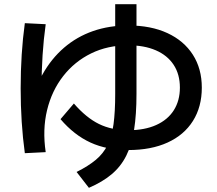

<svg xmlns="http://www.w3.org/2000/svg" viewBox="-20 -813 1040 920"><path d="M99 -79Q79 -224 79 -390Q79 -557 99 -702L199 -697Q179 -554 179 -390Q179 -356 180 -321.5Q181 -287 183 -254L121 -286Q142 -382 184 -457Q226 -532 287 -584.5Q348 -637 425.5 -664Q503 -691 595 -691Q703 -691 782 -654.5Q861 -618 904 -551Q947 -484 947 -393Q947 -301 904.5 -233.5Q862 -166 783 -130Q704 -94 595 -94Q492 -94 413.5 -130Q335 -166 270 -242L334 -317Q393 -249 454 -219Q515 -189 595 -189Q673 -189 728.5 -214Q784 -239 813 -285Q842 -331 842 -393Q842 -457 812 -502.5Q782 -548 726.5 -572Q671 -596 595 -596Q496 -596 416.5 -557Q337 -518 282.5 -448Q228 -378 205.5 -285Q183 -192 199 -84ZM347 11Q403 -17 439 -47Q475 -77 495.5 -118Q516 -159 524 -218Q532 -277 532 -363V-793H634V-363Q634 -264 622.5 -191.5Q611 -119 585 -67Q559 -15 515 22Q471 59 406 87Z"/></svg>

Font: M PLUS 2 Thin Medium
Style: Regular
Weight: 500
Version: Version 1.001